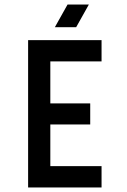

<svg xmlns="http://www.w3.org/2000/svg" viewBox="-20 -827 560 847"><path d="M104 -650V0H428V-94H202V-278H378V-371H202V-556H428V-650ZM222 -707H316L372 -807H278Z"/></svg>

Font: Grotesk 02 Mince
Style: Bold
Weight: 400
Designer: Frank Adebiaye, contributions by Jérémy Landes, Ariel Martín Pérez
Foundry: Velvetyne Type Foundry
Version: Version 3.000;Glyphs 3.1.2 (3150)